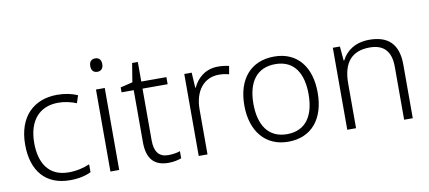

<svg xmlns="http://www.w3.org/2000/svg" viewBox="-68 -973 2744 1227"><g transform="rotate(-10 1304.5 -359.5)"><path d="M301 10C359 10 404 -1 438 -18V-69C400 -53 354 -41 301 -41C174 -41 116 -131 116 -264C116 -405 186 -491 312 -491C349 -491 393 -482 429 -467L445 -516C410 -532 364 -542 313 -542C160 -542 57 -443 57 -263C57 -91 145 10 301 10Z M593 -729C568 -729 554 -713 554 -686C554 -658 568 -642 593 -642C618 -642 632 -658 632 -686C632 -713 618 -729 593 -729ZM621 -532H564V0H621Z M947 -39C886 -39 858 -77 858 -151V-486H1021V-532H858V-659H821L801 -537L722 -518V-486H801V-148C801 -37 851 10 940 10C973 10 1004 3 1024 -5V-51C1005 -44 977 -39 947 -39Z M1356 -541C1276 -541 1221 -493 1194 -433H1191L1185 -532H1137V0H1194V-292C1194 -411 1256 -489 1353 -489C1377 -489 1398 -486 1419 -480L1428 -533C1407 -538 1382 -541 1356 -541Z M1956 -267C1956 -432 1873 -542 1721 -542C1571 -542 1480 -439 1480 -267C1480 -99 1570 10 1717 10C1872 10 1956 -100 1956 -267ZM1539 -267C1539 -408 1600 -493 1720 -493C1845 -493 1897 -399 1897 -267C1897 -131 1842 -39 1718 -39C1596 -39 1539 -130 1539 -267Z M2339 -542C2249 -542 2188 -499 2159 -440H2155L2147 -532H2101V0H2158V-290C2158 -425 2216 -493 2333 -493C2422 -493 2470 -446 2470 -344V0H2526V-348C2526 -482 2460 -542 2339 -542Z"/></g></svg>

Font: Noto Sans Meetei Mayek Light
Style: Regular
Weight: 300
Designer: Monotype Design Team and Neelakash Kshetrimayum
Foundry: Monotype Imaging Inc.
Version: Version 2.002